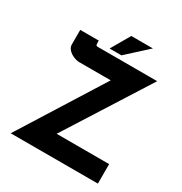

<svg xmlns="http://www.w3.org/2000/svg" viewBox="-204 -1047 1129 1194"><g transform="rotate(30 361.0 -449.5)"><path d="M45 0 419 -596H195Q174 -596 151.5 -605.5Q129 -615 113.5 -631.5Q98 -648 98 -668V-773H231V-759Q231 -741 236 -738Q241 -735 253 -736Q259 -736 263 -736H672L294 -140H671V0ZM547 -899 399 -764H314L392 -899Z"/></g></svg>

Font: Reem Kufi Ink
Style: Bold
Weight: 700
Designer: Khaled Hosny
Version: Version 1.002